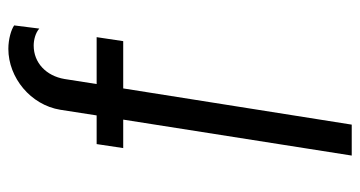

<svg xmlns="http://www.w3.org/2000/svg" viewBox="-216 -426 841 448"><g transform="rotate(-90 204.0 -202.5)"><path d="M321.3 -543.9C334.5 -543.9 351.1 -539.6 360.8 -530.8L368.2 -589.4C358.9 -596.2 336.4 -603 313.5 -603C246.1 -603 182.6 -550.8 171.4 -481.9L158.2 -397H91.3L82 -335H148.4L64.5 198.2H136.7L221.2 -335H331.5L340.8 -397H231.4L243.2 -472.2C250.5 -514.6 280.8 -543.9 321.3 -543.9Z"/></g></svg>

Font: Now Medium
Style: Regular
Weight: 500
Designer: Alfredo Marco Pradil
Foundry: Alfredo Marco Pradil
Version: Version 1.200;hotconv 1.0.109;makeotfexe 2.5.65596